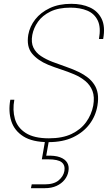

<svg xmlns="http://www.w3.org/2000/svg" viewBox="-20 -732 583 1005"><path d="M233 12Q150 12 102.5 -18Q55 -48 39 -98.5Q23 -149 34 -210H55Q45 -156 58 -110Q71 -64 114.5 -36Q158 -8 236 -8Q307 -8 355 -31Q403 -54 431 -93Q459 -132 468 -179Q476 -225 464 -256Q452 -287 426.5 -308Q401 -329 368 -343Q335 -357 299.5 -368.5Q264 -380 232 -393Q177 -416 147.5 -452Q118 -488 128 -550Q136 -594 164.5 -630.5Q193 -667 240.5 -689.5Q288 -712 353 -712Q409 -712 450.5 -693Q492 -674 512 -633.5Q532 -593 520 -528H498Q509 -589 491.5 -625Q474 -661 436.5 -676.5Q399 -692 349 -692Q286 -692 244 -671.5Q202 -651 179 -618.5Q156 -586 149 -549Q142 -509 155 -482.5Q168 -456 194.5 -438.5Q221 -421 255 -408Q289 -395 325.5 -382.5Q362 -370 395 -354Q419 -342 439 -326.5Q459 -311 473 -290Q487 -269 491.5 -242Q496 -215 490 -179Q481 -125 448.5 -82Q416 -39 362.5 -13.5Q309 12 233 12ZM142 253 146 233H214Q262 233 287 212Q312 191 317 163Q322 133 303 117.5Q284 102 232 102H199L218 -7H238L222 83Q267 81 294 91Q321 101 332 120Q343 139 338 165Q334 189 318 209Q302 229 276 241Q250 253 214 253Z"/></svg>

Font: DM Sans Thin
Style: Italic
Weight: 250
Italic angle: -10°
Designer: Colophon Foundry, Jonny Pinhorn
Foundry: Colophon Foundry
Version: Version 4.004;gftools[0.9.30]